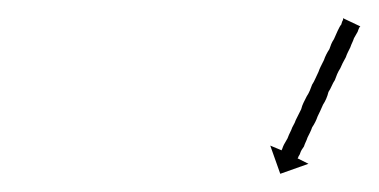

<svg xmlns="http://www.w3.org/2000/svg" viewBox="-20 -586 416 211"><path d="M375 -556Q374 -554 373 -551Q372 -549 371 -547.5Q370 -546 369 -544Q368 -541 367 -539Q366 -537 365 -534Q364 -532 362.5 -529Q361 -526 360 -523Q356 -516 354 -511Q352 -508 350.5 -504.5Q349 -501 348 -498Q346 -495 344.5 -491.5Q343 -488 341 -485Q340 -481 338.5 -477.5Q337 -474 335 -471Q332 -464 329 -458Q328 -455 326.5 -452Q325 -449 323 -446Q322 -443 320.5 -440Q319 -437 318 -435Q317 -432 316 -430Q315 -428 314 -425Q311 -421 310 -418Q310 -417 308 -414Q308 -413 307 -412L319 -406L288 -395L277 -426L289 -421Q289 -420 290 -422Q291 -425 292 -427Q293 -429 294 -430.5Q295 -432 296 -434Q297 -437 300 -443Q301 -446 302.5 -448.5Q304 -451 305 -454Q308 -460 311 -466Q312 -470 313.5 -473Q315 -476 317 -480Q319 -483 320.5 -486.5Q322 -490 323 -493Q325 -496 326.5 -499.5Q328 -503 330 -507Q331 -510 332.5 -513Q334 -516 336 -520Q337 -523 338.5 -526Q340 -529 342 -532Q343 -535 344 -537.5Q345 -540 347 -543Q348 -545 349 -547.5Q350 -550 351 -552Q352 -554 353 -556Q354 -558 355 -559Q356 -563 357 -564Q357 -564 357 -564.5Q357 -565 357 -566L376 -557Q376 -557 375 -556Z"/></svg>

Font: FRB American Cursive Just Arrows Thin
Style: Italic
Weight: 100
Italic angle: -25°
Version: Version 2.0;Modular Font Editor K font №1